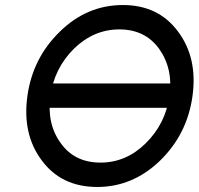

<svg xmlns="http://www.w3.org/2000/svg" viewBox="-20 -732 790 764"><path d="M469 -712Q326 -712 218 -606Q110 -501 89 -350Q68 -198 146 -94Q224 12 367 12Q507 12 615 -91Q725 -197 746 -350Q767 -502 688 -607Q610 -712 469 -712ZM455 -615Q557 -615 613 -538Q641 -499 651.5 -452Q662 -405 654 -350Q639 -240 560 -162Q482 -85 380 -85Q277 -85 222 -162Q165 -240 181 -350Q188 -405 211.5 -452Q235 -499 274 -538Q353 -615 455 -615ZM150 -303H674L687 -400H163Z"/></svg>

Font: Unageo
Style: Medium-Italic
Weight: 500
Designer: Richard Sepsi
Foundry: Richard Sepsi
Version: Version 2.000